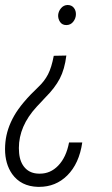

<svg xmlns="http://www.w3.org/2000/svg" viewBox="-25 -558 445 766"><path d="M277.8 -498.5Q276.9 -483.4 266.8 -470.9Q256.8 -458.5 240.7 -458Q223.6 -457.5 214.8 -470.2Q206.1 -482.9 207 -498.5Q208.5 -513.7 218.8 -525.6Q229 -537.6 244.6 -538.1Q260.7 -538.1 269.8 -526.6Q278.8 -515.1 277.8 -498.5ZM239.7 -336.4Q232.9 -281.7 213.6 -244.6Q194.3 -207.5 157.2 -170.4L120.6 -131.3Q50.3 -54.7 50.3 32.7Q50.3 42.5 51.3 52.7Q54.7 90.3 75.2 112.3Q95.7 134.3 130.4 134.8Q132.3 134.8 134.3 134.8Q176.3 134.8 207 103Q239.3 69.8 250.5 10.3H303.2Q291 94.7 243.2 142.1Q197.3 187.5 131.3 187.5Q128.4 187.5 126 187.5Q58.6 185.5 23.4 136.2Q-4.9 95.7 -4.9 36.6Q-4.9 23.4 -3.4 8.8Q2 -44.4 31.5 -96.2Q61 -147.9 128.9 -211.9Q152.3 -233.9 166.5 -261.2Q180.7 -288.6 189.5 -335.4Z"/></svg>

Font: MAUL Condensed Light Italic
Style: Light Italic
Weight: 300
Italic angle: -12°
Designer: MAUL
Version: Version 1.0; 2020; ttfautohint (v1.8.3)